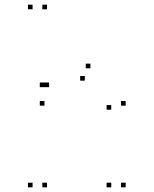

<svg xmlns="http://www.w3.org/2000/svg" viewBox="-20 -795 660 825"><path d="M182 -755V-775H162V-755ZM120 -755V-775H100V-755ZM120 10V-10H100V10ZM182 10V-10H162V10ZM520 -341V-361H500V-341ZM368.5 -501.5V-521.5H348.5V-501.5ZM191 -420.5V-440.5H171V-420.5ZM171 -420.5V-440.5H151V-420.5ZM171 -341V-361H151V-341ZM344.5 -448.5V-468.5H324.5V-448.5ZM458 -323.5V-343.5H438V-323.5ZM458 10V-10H438V10ZM520 10V-10H500V10Z"/></svg>

Font: Monaspace Neon Dots Var
Style: Regular
Weight: 400
Designer: Riley Cran and the Lettermatic Team
Version: Version 1.100 (Monaspace Neon Dots)